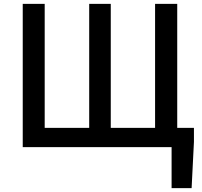

<svg xmlns="http://www.w3.org/2000/svg" viewBox="-20 -757 1041 988"><path d="M97 0H863V211H966L978 -27V-99H892V-737H778V-99H550V-737H439V-99H210V-737H97Z"/></svg>

Font: Noto Sans CJK TC Medium
Style: Regular
Weight: 500
Designer: Ryoko NISHIZUKA 西塚涼子 (kana, bopomofo & ideographs); Paul D. Hunt (Latin, Greek & Cyrillic); Sandoll Communications 산돌커뮤니
Foundry: Adobe
Version: Version 2.004;hotconv 1.0.118;makeotfexe 2.5.65603